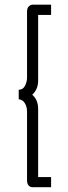

<svg xmlns="http://www.w3.org/2000/svg" viewBox="-20 -760 288 811"><path d="M141.1 -696.8V-419.9Q141.1 -382.3 116.2 -359.9Q141.1 -338.4 141.1 -299.8V-12.2H195.8V30.8H117.2Q107.4 30.8 100.8 23.4Q94.2 16.1 94.2 1V-289.1Q94.2 -308.6 85.2 -323.7Q76.2 -338.9 59.1 -340.8V-380.9Q77.1 -380.9 85.7 -397.9Q94.2 -415 94.2 -431.2V-710Q94.2 -726.6 102.1 -733.4Q109.9 -740.2 117.2 -740.2H195.8V-696.8Z"/></svg>

Font: Rawline Light
Style: Regular
Weight: 300
Designer: Matt McInerney, Pablo Impallari, Rodrigo Fuenzalida
Foundry: Matt McInerney, Pablo Impallari, Rodrigo Fuenzalida
Version: Version 4.020;PS 004.020;hotconv 1.0.88;makeotf.lib2.5.64775